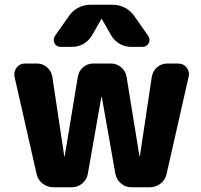

<svg xmlns="http://www.w3.org/2000/svg" viewBox="-20 -787 846 807"><path d="M134 -55 41 -465Q37 -486 50 -503Q63 -520 85 -520H135Q160 -520 178 -504Q196 -488 200 -464L250 -131Q250 -130 251 -130Q252 -130 252 -131L307 -464Q311 -488 329 -504Q347 -520 372 -520H446Q471 -520 489.5 -504Q508 -488 512 -464L566 -131Q566 -130 567 -130Q568 -130 568 -131L618 -464Q622 -488 640 -504Q658 -520 683 -520H729Q751 -520 764.5 -503Q778 -486 773 -465L680 -55Q675 -31 655 -15.5Q635 0 610 0H532Q507 0 488.5 -16Q470 -32 465 -56L408 -379Q408 -380 407 -380Q406 -380 406 -379L349 -56Q345 -32 326 -16Q307 0 282 0H204Q179 0 159 -15.5Q139 -31 134 -55ZM455 -767Q481 -767 505 -754.5Q529 -742 544 -720L603 -636Q613 -621 605 -605.5Q597 -590 579 -590H531Q505 -590 482.5 -603Q460 -616 447 -639L408 -707Q408 -708 407 -708Q406 -708 406 -707L367 -639Q354 -616 331.5 -603Q309 -590 283 -590H235Q217 -590 209 -605.5Q201 -621 211 -636L270 -720Q285 -742 309 -754.5Q333 -767 359 -767Z"/></svg>

Font: Rounded Mplus 1c ExtraBold
Style: Regular
Weight: 800
Version: Version 1.059.20150529